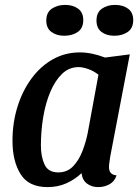

<svg xmlns="http://www.w3.org/2000/svg" viewBox="-20 -744 567 784"><path d="M174 20Q97 20 64 -33Q31 -86 31 -169Q31 -243 51.5 -308.5Q72 -374 109 -424Q146 -474 196 -502Q246 -530 306 -530Q354 -530 409 -509L510 -522L430 -104Q429 -95 427 -83Q425 -71 425 -62Q425 -30 456 -28Q448 -3 427 8.5Q406 20 381 20Q354 20 335 5.5Q316 -9 313 -37Q287 -12 252 4Q217 20 174 20ZM218 -40Q255 -40 279 -65.5Q303 -91 317 -128Q331 -165 338 -200L382 -439Q363 -454 340.5 -462Q318 -470 301 -470Q262 -470 233.5 -442.5Q205 -415 185.5 -369Q166 -323 156.5 -266Q147 -209 147 -150Q147 -104 162 -72Q177 -40 218 -40ZM242 -598Q211 -598 190 -613.5Q169 -629 169 -660Q169 -693 191.5 -708.5Q214 -724 246 -724Q278 -724 299 -708.5Q320 -693 320 -662Q320 -629 297.5 -613.5Q275 -598 242 -598ZM447 -598Q415 -598 394.5 -613.5Q374 -629 374 -660Q374 -693 396 -708.5Q418 -724 450 -724Q482 -724 503 -708.5Q524 -693 524 -662Q524 -629 501.5 -613.5Q479 -598 447 -598Z"/></svg>

Font: Sansita Swashed
Style: Regular
Weight: 400
Designer: Pablo Cosgaya
Foundry: Omnibus-Type
Version: Version 1.003; ttfautohint (v1.8.3)